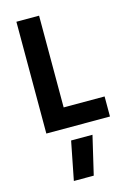

<svg xmlns="http://www.w3.org/2000/svg" viewBox="-145 -749 761 1128"><g transform="rotate(-15 236.0 -184.5)"><path d="M461 -122V0H74V-680H212V-122ZM204 77H334L279 311H158Z"/></g></svg>

Font: Cairo
Style: Bold
Weight: 700
Designer: Mohamed Gaber
Foundry: Kief Type Foundry
Version: Version 2.100